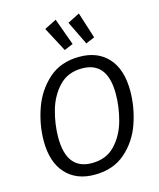

<svg xmlns="http://www.w3.org/2000/svg" viewBox="-138 -1050 962 1159"><g transform="rotate(-15 343.5 -470.5)"><path d="M646 -422Q646 -321 612 -221.5Q578 -122 502 -55Q426 12 308 12Q194 12 128.5 -60Q63 -132 63 -264Q63 -363 97.5 -463Q132 -563 208 -631.5Q284 -700 402 -700Q516 -700 581 -628Q646 -556 646 -422ZM153 -261Q153 -60 311 -60Q401 -60 456 -118.5Q511 -177 534 -261Q557 -345 557 -428Q557 -628 399 -628Q310 -628 255 -570Q200 -512 176.5 -428Q153 -344 153 -261ZM383 -785 328 -762 247 -915 322 -953ZM519 -790 464 -767 392 -915 467 -953Z"/></g></svg>

Font: FiraGO Book
Style: Italic
Weight: 350
Italic angle: -8°
Designer: bBox Type GmbH
Foundry: bBox Type GmbH
Version: Version 1.001